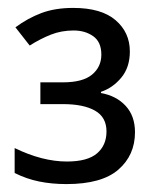

<svg xmlns="http://www.w3.org/2000/svg" viewBox="-20 -873 390 485"><path d="M165 -853Q236 -853 272 -822Q308 -791 308 -743Q308 -703 286.5 -677Q265 -651 235 -641V-638Q274 -631 297.5 -605.5Q321 -580 321 -539Q321 -481 279 -444.5Q237 -408 148 -408Q111 -408 79 -414.5Q47 -421 17 -436V-499Q87 -465 149 -465Q201 -465 225 -485.5Q249 -506 249 -541Q249 -577 220 -593.5Q191 -610 139 -610H82V-665H139Q189 -665 212.5 -684.5Q236 -704 236 -735Q236 -767 215.5 -781.5Q195 -796 166 -796Q135 -796 108.5 -785.5Q82 -775 55 -758L19 -804Q50 -827 84.5 -840Q119 -853 165 -853Z"/></svg>

Font: Go Noto Kurrent-Regular
Style: Regular
Weight: 400
Designer: Monotype Design Team
Foundry: Monotype Imaging Inc.
Version: Version 2.012; ttfautohint (v1.8.4.7-5d5b)